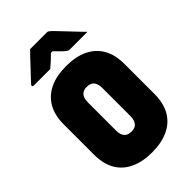

<svg xmlns="http://www.w3.org/2000/svg" viewBox="-282 -1046 1165 1165"><g transform="rotate(-45 300.0 -463.5)"><path d="M300 -720Q382 -720 440 -692.5Q498 -665 529 -611.5Q560 -558 560 -479V-221Q560 -142 529 -88.5Q498 -35 439.5 -7.5Q381 20 299 20Q218 20 159.5 -7.5Q101 -35 70.5 -88.5Q40 -142 40 -221V-479Q40 -558 71 -611.5Q102 -665 160 -692.5Q218 -720 300 -720ZM238 -228Q238 -209 243 -195Q248 -181 256 -173Q263 -166 274.5 -162Q286 -158 300 -158Q322 -158 335.5 -166.5Q349 -175 355.5 -191.5Q362 -208 362 -232V-472Q362 -485 359.5 -495.5Q357 -506 353 -514Q349 -522 344 -527Q336 -535 325 -538.5Q314 -542 300 -542Q278 -542 264.5 -533.5Q251 -525 244.5 -509Q238 -493 238 -468ZM219 -947Q237 -947 263.5 -947Q290 -947 316.5 -947Q343 -947 362 -947Q370 -947 375 -943.5Q380 -940 393 -928Q400 -921 416.5 -903.5Q433 -886 454.5 -863.5Q476 -841 498 -817.5Q520 -794 539 -775Q504 -775 466 -775Q428 -775 393 -775Q382 -775 377 -777Q372 -779 365 -784Q354 -793 335.5 -811.5Q317 -830 283 -865L334 -842Q317 -842 299.5 -842Q282 -842 264 -842L314 -865Q282 -831 260.5 -811Q239 -791 220 -775H79Q75 -775 72.5 -776Q70 -777 69 -779Q68 -781 68 -783Q68 -787 71.5 -791Q75 -795 87 -808Q99 -821 116.5 -839.5Q134 -858 153.5 -878.5Q173 -899 190 -917.5Q207 -936 219 -947Z"/></g></svg>

Font: Recursive Monospace Black
Style: Regular
Weight: 900
Version: Version 1.047